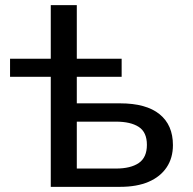

<svg xmlns="http://www.w3.org/2000/svg" viewBox="-20 -725 749 745"><path d="M177 0V-427H19V-497H177V-705H278V-497H452V-427H278V-324H446Q547 -324 599 -282Q651 -240 651 -162Q651 -112 626.5 -75.5Q602 -39 556.5 -19.5Q511 0 446 0ZM278 -71H430Q487 -71 518.5 -92.5Q550 -114 550 -163Q550 -212 518.5 -232.5Q487 -253 430 -253H278Z"/></svg>

Font: Nunito Sans 7pt Medium
Style: Regular
Weight: 500
Designer: Vernon Adams
Foundry: Vernon Adams
Version: Version 3.101;gftools[0.9.27]